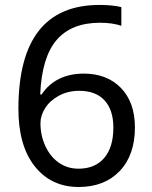

<svg xmlns="http://www.w3.org/2000/svg" viewBox="-20 -744 612 774"><path d="M469.2 -715.3V-640.1Q432.6 -652.3 383.3 -652.3Q267.6 -652.3 208 -582.5Q148.4 -512.7 142.1 -363.3H147.9Q174.8 -404.3 218 -425.8Q261.2 -447.3 317.4 -447.3Q411.6 -447.3 467.8 -389.2Q523.9 -331.1 523.9 -230Q523.9 -118.7 462.4 -54.4Q400.9 9.8 297.4 9.8Q186.5 9.8 120.4 -73.2Q54.2 -156.2 54.2 -305.2Q54.2 -514.6 136 -619.4Q217.8 -724.1 381.3 -724.1Q433.6 -724.1 469.2 -715.3ZM437 -230Q437 -300.3 401.6 -339.1Q366.2 -377.9 299.3 -377.9Q253.9 -377.9 217.5 -358.2Q181.2 -338.4 162.1 -308.3Q143.1 -278.3 143.1 -247.1Q143.1 -198.2 162.8 -155.3Q182.6 -112.3 217.3 -88.1Q252 -64 296.4 -64Q363.3 -64 400.1 -107.2Q437 -150.4 437 -230Z"/></svg>

Font: Noto Sans Tamil
Style: Regular
Weight: 400
Designer: Monotype Design team
Foundry: Monotype Imaging Inc.
Version: Version 1.06 uh